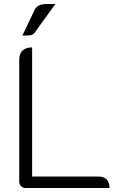

<svg xmlns="http://www.w3.org/2000/svg" viewBox="-20 -948 614 968"><path d="M77 -32V-646Q77 -677 93.5 -693Q110 -709 142 -709V-58H475Q532 -58 532 0H110Q96 0 86.5 -9Q77 -18 77 -32ZM156 -901Q163 -914 177.5 -921Q192 -928 221 -928H259L156 -785Q148 -774 136.5 -771Q125 -768 93 -769Z"/></svg>

Font: K2D ExtraLight
Style: Regular
Weight: 275
Designer: Katatrad Aksorn Co.,Ltd.
Foundry: Cadson Demak Co.,Ltd.
Version: Version 1.000; ttfautohint (v1.6)